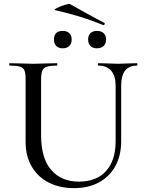

<svg xmlns="http://www.w3.org/2000/svg" viewBox="-20 -948 740 981"><path d="M679.2 -612.8Q599.1 -612.8 599.1 -509.8V-227.1Q599.1 -152.8 569.1 -98.9Q539.1 -44.9 485.1 -15.9Q431.2 13.2 357.9 13.2Q284.7 13.2 228.8 -15.4Q172.9 -43.9 141.8 -97.4Q110.8 -150.9 110.8 -223.1V-543.9Q110.8 -573.7 105 -587.9Q99.1 -602.1 82.5 -607.4Q65.9 -612.8 29.8 -612.8Q26.9 -612.8 26.9 -618.9Q26.9 -625 29.8 -625L80.1 -624Q124 -622.1 150.9 -622.1Q177.7 -622.1 222.2 -624L271 -625Q272.9 -625 272.9 -618.9Q272.9 -612.8 271 -612.8Q235.8 -612.8 219 -606.9Q202.1 -601.1 196 -586.4Q189.9 -571.8 189.9 -542V-257.8Q189.9 -139.6 241.5 -79.8Q293 -20 383.1 -20Q473.1 -20 522 -74.5Q570.8 -128.9 570.8 -226.1V-509.8Q570.8 -560.1 548.3 -586.4Q525.9 -612.8 482.9 -612.8Q480 -612.8 480 -618.9Q480 -625 482.9 -625L527.8 -624Q564 -622.1 584.5 -622.1Q605 -622.1 637.2 -624L679.2 -625Q682.1 -625 682.1 -618.9Q682.1 -612.8 679.2 -612.8ZM442.1 -713.1Q430.2 -725.1 430.2 -746.1Q430.2 -767.1 442.1 -778.6Q454.1 -790 475.6 -790Q497.1 -790 509.5 -778.6Q522 -767.1 522 -746.1Q522 -725.1 509.5 -713.1Q497.1 -701.2 475.6 -701.2Q454.1 -701.2 442.1 -713.1ZM255.9 -746.1Q255.9 -790 300.3 -790Q321.8 -790 334 -778.6Q346.2 -767.1 346.2 -746.1Q346.2 -725.1 334 -713.1Q321.8 -701.2 300.3 -701.2Q278.8 -701.2 267.3 -713.1Q255.9 -725.1 255.9 -746.1ZM507.8 -819.8Q396 -866.2 262.2 -896Q253.4 -897.9 270.8 -907Q288.1 -916 311 -923.1Q334 -930.2 337.9 -926.8Q358.9 -915.5 418 -882.3Q477.1 -849.1 513.2 -831.1Q515.1 -830.1 515.1 -827.1Q515.1 -824.2 513.2 -821.5Q511.2 -818.8 507.8 -819.8Z"/></svg>

Font: Cormorant-Medium
Style: Regular
Weight: 500
Designer: Christian Thalmann (Catharsis Fonts)
Version: Version 3.000